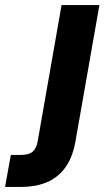

<svg xmlns="http://www.w3.org/2000/svg" viewBox="-133 -521 434 761"><path d="M-113 220 -90 93H-50Q-19 93 -4 80.5Q11 68 16 41L111 -501H261L166 40Q154 106 124 145.5Q94 185 50 202.5Q6 220 -50 220Z"/></svg>

Font: DM Sans 18pt Black
Style: Italic
Weight: 900
Italic angle: -10°
Designer: Colophon Foundry, Jonny Pinhorn
Foundry: Colophon Foundry
Version: Version 4.004;gftools[0.9.30]